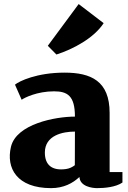

<svg xmlns="http://www.w3.org/2000/svg" viewBox="-20 -924 639 957"><path d="M261.2 -652.3C344.7 -678.7 449.2 -734.9 496.6 -808.6L372.1 -903.8L218.3 -695.8ZM34.7 -192.4C9.3 -86.4 64 13.7 234.4 13.7C296.9 13.7 342.3 -10.3 376 -42C378.4 5.4 439 13.7 463.9 13.7C501.5 13.7 557.1 8.8 590.3 -14.2V-66.4H526.4V-361.3C526.4 -520.5 433.1 -562 301.8 -562C163.6 -562 75.2 -519.5 54.7 -502L87.9 -426.8C102.1 -437 165 -468.8 249.5 -468.8C315.9 -468.8 353.5 -446.8 353.5 -342.8C256.8 -342.8 62 -306.6 34.7 -192.4ZM203.6 -163.6C203.6 -249.5 292.5 -268.1 353.5 -268.1C353.5 -212.4 353 -156.2 353 -100.6C340.8 -91.3 326.7 -84 309.1 -81.5C240.2 -71.8 203.6 -100.6 203.6 -163.6Z"/></svg>

Font: Merriweather
Style: Heavy
Weight: 900
Designer: Eben Sorkin ( eben@eyebytes.com )
Foundry: Sorkin Type Co.
Version: Version 1.003